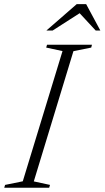

<svg xmlns="http://www.w3.org/2000/svg" viewBox="-45 -886 494 906"><path d="M250 -645 173 -661.5 177 -675H389L385.5 -661.5L301.5 -644.5L114.5 -30L191 -13.5L187 0H-25L-21 -13.5L62.5 -30.5ZM174 -742 317 -866.5H361.5L428.5 -742H406.5L324.5 -830.5H341.5L203.5 -742Z"/></svg>

Font: Newsreader 24pt Light
Style: Italic
Weight: 300
Italic angle: -17°
Designer: Hugues Gentile
Foundry: Production Type
Version: Version 1.003